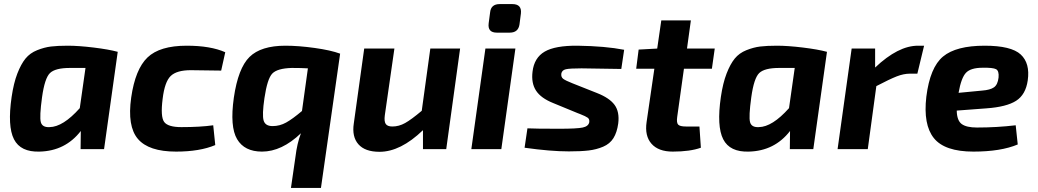

<svg xmlns="http://www.w3.org/2000/svg" viewBox="-20 -731 5086 941"><path d="M490 0H375L376 -89Q300 9 174 12Q81 15 48.5 -48.5Q16 -112 37 -256Q47 -324 65 -370.5Q83 -417 105 -444Q127 -471 162 -485Q197 -499 229.5 -503Q262 -507 312 -507Q365 -507 439 -498Q513 -489 557 -477ZM399 -398H323Q251 -398 225 -373Q199 -348 186 -254Q173 -159 180 -132.5Q187 -106 223 -108Q289 -109 371 -201Z M1025 -117 1035 -20Q959 12 843 12Q709 12 656 -50Q603 -112 623 -253Q643 -392 703 -449.5Q763 -507 895 -507Q1012 -507 1084 -475L1064 -385Q948 -387 915 -387Q846 -387 816.5 -358.5Q787 -330 777 -246Q766 -159 784.5 -133.5Q803 -108 869 -108Q962 -108 1025 -117Z M1406 190 1428 38Q1436 -29 1455 -78Q1361 12 1264 12Q1178 12 1142 -49Q1106 -110 1126 -252Q1147 -397 1203 -452Q1259 -507 1379 -507Q1443 -507 1522 -496Q1601 -485 1647 -468L1553 190ZM1460 -187 1489 -396Q1456 -398 1410 -398Q1339 -396 1314.5 -370.5Q1290 -345 1276 -250Q1264 -168 1272 -140.5Q1280 -113 1316 -113Q1351 -113 1382.5 -130.5Q1414 -148 1460 -187Z M2235 -493 2167 0H2053V-93Q1943 13 1840 13Q1769 13 1736.5 -24Q1704 -61 1714 -126L1765 -493H1913L1866 -166Q1862 -136 1870.5 -123.5Q1879 -111 1903 -111Q1935 -111 1965.5 -128Q1996 -145 2047 -188L2089 -493Z M2429 -711H2491Q2538 -711 2533 -665L2526 -611Q2520 -571 2478 -571H2415Q2369 -571 2375 -617L2382 -670Q2386 -711 2429 -711ZM2437 0H2290L2359 -493H2506Z M2810 -177 2691 -226Q2631 -250 2607 -287Q2583 -324 2590 -380Q2598 -448 2649.5 -478Q2701 -508 2811 -507Q2947 -505 3039 -487L3025 -393Q2833 -396 2830 -396Q2772 -396 2753 -391.5Q2734 -387 2731 -370Q2729 -353 2740.5 -344.5Q2752 -336 2785 -323L2906 -275Q2967 -251 2992 -217Q3017 -183 3010 -126Q3004 -82 2986.5 -54Q2969 -26 2936 -12Q2903 2 2865 6.5Q2827 11 2768 11Q2678 11 2551 -7L2565 -102Q2601 -100 2722 -100Q2808 -100 2836 -106Q2864 -112 2868 -132Q2870 -147 2860.5 -154Q2851 -161 2823 -172Q2815 -175 2810 -177Z M3332 -394 3299 -158Q3295 -130 3303.5 -120.5Q3312 -111 3342 -111H3408L3415 -7Q3362 12 3277 12Q3207 12 3173 -26.5Q3139 -65 3149 -133L3187 -394H3098L3110 -488L3201 -493L3221 -631H3366L3347 -493H3483L3469 -394Z M3966 0H3851L3852 -89Q3776 9 3650 12Q3557 15 3524.5 -48.5Q3492 -112 3513 -256Q3523 -324 3541 -370.5Q3559 -417 3581 -444Q3603 -471 3638 -485Q3673 -499 3705.5 -503Q3738 -507 3788 -507Q3841 -507 3915 -498Q3989 -489 4033 -477ZM3875 -398H3799Q3727 -398 3701 -373Q3675 -348 3662 -254Q3649 -159 3656 -132.5Q3663 -106 3699 -108Q3765 -109 3847 -201Z M4509 -507 4476 -370H4440Q4409 -370 4374.5 -356.5Q4340 -343 4275 -309L4233 0H4085L4154 -493H4269V-400Q4382 -507 4479 -507Z M4958 -117 4968 -23Q4885 12 4751 12Q4610 12 4557 -54Q4504 -120 4520 -257Q4538 -401 4602 -454Q4666 -507 4806 -507Q4936 -507 4982.5 -464Q5029 -421 5017 -337Q5007 -267 4960 -237Q4913 -207 4815 -200L4669 -189Q4670 -140 4693.5 -123Q4717 -106 4768 -106Q4865 -106 4958 -117ZM4678 -276 4793 -287Q4833 -290 4851.5 -303Q4870 -316 4874 -351Q4877 -384 4861.5 -392Q4846 -400 4796 -399Q4738 -399 4714.5 -374.5Q4691 -350 4678 -276Z"/></svg>

Font: Exo 2.0
Style: Bold Italic
Weight: 700
Italic angle: -8°
Designer: Natanael Gama
Version: Version 1.001;PS 001.001;hotconv 1.0.70;makeotf.lib2.5.58329